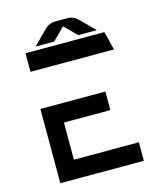

<svg xmlns="http://www.w3.org/2000/svg" viewBox="-120 -909 850 999"><g transform="rotate(-15 305.0 -410.0)"><path d="M430 -400V-300H180V-100H530V0H80V-400ZM80 -700H505L530 -600H80ZM394 -796 470 -720H370L305 -785L240 -720H140L216 -796Q240 -820 275 -820H336Q370 -820 394 -796Z"/></g></svg>

Font: Skate blade
Style: Regular
Weight: 400
Italic angle: -7°
Designer: Valerio Brotto (Silverblur_type)
Version: Version 2.001